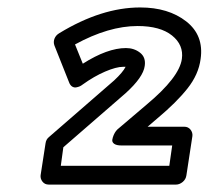

<svg xmlns="http://www.w3.org/2000/svg" viewBox="-20 -751 560 515"><path d="M88.9 -280.8 102.1 -366.2Q103.5 -377.4 111.8 -383.8L286.1 -535.2Q309.6 -557.1 316.9 -571.8H310.1Q292 -571.8 262.2 -559.1Q232.4 -546.4 201.2 -523.9Q198.2 -521.5 194.1 -519.5Q189.9 -517.6 184.3 -516.6Q178.7 -515.6 173.3 -519Q168 -522.5 165 -530.8L126 -628.9Q122.6 -638.2 126.2 -647.5Q129.9 -656.7 139.2 -662.1Q252.4 -731 356 -731Q431.6 -731 479.5 -693.6Q527.3 -656.2 518.1 -592.8Q512.7 -551.3 482.9 -513.7Q453.1 -476.1 402.8 -434.1L376 -411.1H474.1Q484.9 -411.1 491 -403.3Q497.1 -395.5 496.1 -386.2L480 -280.8Q478.5 -270 470 -262.9Q461.4 -255.9 452.1 -255.9H110.8Q100.1 -255.9 94 -263.7Q87.9 -271.5 88.9 -280.8ZM143.1 -306.2H434.1L441.9 -360.8H306.2Q292.5 -360.8 286.4 -365.2Q280.3 -369.6 281.2 -376Q282.2 -382.3 284.9 -388.7Q287.6 -395 291 -399.4L294.9 -403.8L373 -470.2Q460.9 -543.5 467.8 -592.8Q473.1 -630.4 441.4 -655.8Q409.7 -681.2 349.1 -681.2Q271.5 -681.2 181.2 -631.8L202.1 -580.1Q268.1 -622.1 317.9 -622.1Q339.8 -622.1 355.7 -609.6Q371.6 -597.2 368.2 -574.2Q364.3 -543.9 316.9 -501L149.9 -356Z"/></svg>

Font: Trueno ExtraBold Outline
Style: Italic
Weight: 800
Width: 6
Designer: Julieta Ulanovsky
Foundry: Julieta Ulanovsky
Version: Version 3.001b | FøM Fix